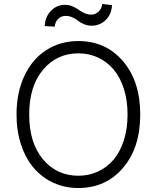

<svg xmlns="http://www.w3.org/2000/svg" viewBox="-20 -946 796 976"><path d="M258.3 -810.5 207.5 -813.5Q209.5 -860.4 238.8 -890.9Q268.1 -921.4 310.5 -921.4Q330.1 -921.4 348.6 -913.6Q367.2 -905.8 379.6 -896.5Q392.1 -887.2 409.2 -879.4Q426.3 -871.6 443.4 -871.6Q464.8 -871.6 481.2 -887.2Q497.6 -902.8 499.5 -925.8L549.3 -919.9Q546.9 -873 517.3 -844.2Q487.8 -815.4 445.8 -815.4Q424.8 -815.4 406.5 -823.2Q388.2 -831.1 377 -840.3Q365.7 -849.6 348.9 -857.4Q332 -865.2 313.5 -865.2Q291 -865.2 275.4 -849.6Q259.8 -834 258.3 -810.5ZM378.4 9.8Q310.1 9.8 251.7 -16.8Q193.4 -43.5 152.1 -91.6Q110.8 -139.6 87.4 -209.7Q64 -279.8 64 -363.8Q64 -475.6 104.2 -560.8Q144.5 -646 215.8 -691.7Q287.1 -737.3 378.4 -737.3Q517.6 -737.3 605.2 -635Q692.9 -532.7 692.9 -363.8Q692.9 -194.8 605.2 -92.5Q517.6 9.8 378.4 9.8ZM378.4 -674.8Q268.6 -674.8 198.5 -591.1Q128.4 -507.3 128.4 -363.8Q128.4 -220.2 198.2 -136.5Q268.1 -52.7 378.4 -52.7Q432.1 -52.7 478 -74Q523.9 -95.2 557.4 -134.5Q590.8 -173.8 609.6 -232.9Q628.4 -292 628.4 -363.8Q628.4 -435.5 609.6 -494.6Q590.8 -553.7 557.4 -593Q523.9 -632.3 478 -653.6Q432.1 -674.8 378.4 -674.8Z"/></svg>

Font: Interop Light
Style: Regular
Weight: 300
Designer: Rasmus Andersson, Google, Jang Haemin
Foundry: jhaemin
Version: Version 1.007